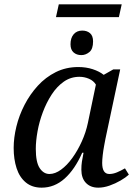

<svg xmlns="http://www.w3.org/2000/svg" viewBox="-20 -855 619 885"><path d="M238 -776 251 -835H541L528 -776ZM355 -601Q333 -601 319 -613.5Q305 -626 305 -651Q305 -680 319.5 -697Q334 -714 359 -714Q381 -714 395 -702Q409 -690 409 -664Q409 -629 392 -615Q375 -601 355 -601ZM172 10Q128 10 99 -14Q70 -38 56.5 -79.5Q43 -121 43 -173Q43 -220 55.5 -271.5Q68 -323 93 -371.5Q118 -420 154 -459.5Q190 -499 237 -522.5Q284 -546 341 -546Q377 -546 407.5 -536Q438 -526 458 -510L502 -535H534L466 -215Q464 -204 460 -183Q456 -162 453.5 -140Q451 -118 451 -104Q451 -53 484 -53Q501 -53 519 -60.5Q537 -68 556 -79L574 -50Q560 -37 536 -23Q512 -9 485 0.5Q458 10 433 10Q397 10 376 -12Q355 -34 355 -73Q355 -93 357.5 -109.5Q360 -126 365 -151H359Q325 -74 278 -32Q231 10 172 10ZM208 -53Q234 -53 261.5 -73Q289 -93 313.5 -127Q338 -161 357 -203Q376 -245 385 -288L422 -465Q411 -483 390 -492Q369 -501 346 -501Q306 -501 274 -478.5Q242 -456 218 -419Q194 -382 177.5 -338Q161 -294 153 -249.5Q145 -205 145 -169Q145 -107 163 -80Q181 -53 208 -53Z"/></svg>

Font: NotoSerif-Italic
Style: Regular
Weight: 400
Italic angle: -12°
Designer: Monotype Design Team
Foundry: Monotype Imaging Inc.
Version: Version 2.007; ttfautohint (v1.8) -l 8 -r 50 -G 200 -x 14 -D